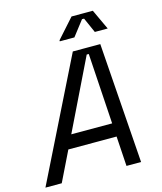

<svg xmlns="http://www.w3.org/2000/svg" viewBox="-171 -986 912 1080"><g transform="rotate(-15 285.0 -446.0)"><path d="M-42 0 305 -700H465L515 0H430L419 -174H138L53 0ZM176 -252H414L388 -663H376ZM249 -774V-780L349 -892H473L528 -774H453L414 -862H402L334 -774Z"/></g></svg>

Font: Space Mono
Style: Italic
Weight: 400
Italic angle: -12°
Monospace: yes
Designer: Colophon Foundry + Benjamin Critton
Foundry: Colophon Foundry & Benjamin Critton
Version: Version 1.003; ttfautohint (v1.8.4.7-5d5b)